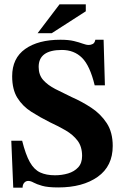

<svg xmlns="http://www.w3.org/2000/svg" viewBox="-20 -851 569 884"><path d="M84 13H41L32 -203H82Q98 -139 117.5 -104.5Q137 -70 165 -57Q193 -44 233 -44Q265 -44 293.5 -52.5Q322 -61 340 -80.5Q358 -100 358 -133Q358 -176 337 -203.5Q316 -231 282.5 -250.5Q249 -270 210 -288Q164 -311 124 -336.5Q84 -362 60 -400.5Q36 -439 36 -500Q36 -583 96 -625.5Q156 -668 258 -668Q296 -668 320.5 -662Q345 -656 361 -650Q377 -644 389 -644Q398 -644 407 -648.5Q416 -653 419 -668H457L463 -458H416Q394 -549 357.5 -585Q321 -621 265 -621Q158 -621 158 -543Q158 -506 179 -482.5Q200 -459 235 -441Q270 -423 310 -404Q358 -383 401 -354.5Q444 -326 471.5 -284Q499 -242 499 -179Q499 -86 430 -37Q361 12 248 12Q200 12 174 4.5Q148 -3 134.5 -10.5Q121 -18 110 -18Q99 -18 91.5 -9.5Q84 -1 84 13ZM218 -698H153L254 -831H375V-799Z"/></svg>

Font: STIX Two Text
Style: Bold
Weight: 700
Designer: Ross Mills, John Hudson & Paul Hanslow, Tiro Typeworks Ltd; with prior portions MicroPress Inc., and Coen Hoffman.
Foundry: Tiro Typeworks Ltd
Version: Version 2.13 b171